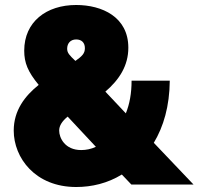

<svg xmlns="http://www.w3.org/2000/svg" viewBox="-20 -739 795 769"><path d="M755 0 596 -167C635 -232 659 -313 660 -416H507C507 -365 499 -322 484 -285L402 -372C458 -420 494 -476 494 -548C494 -671 389 -719 285 -719C166 -719 77 -652 77 -536C77 -487 92 -451 135 -399C80 -355 35 -297 35 -216C35 -107 121 10 285 10C348 10 411 -5 468 -40L506 0ZM249 -544C249 -565 262 -581 285 -581C306 -581 320 -569 320 -546C320 -525 309 -514 282 -495C258 -518 249 -527 249 -544ZM305 -138C240 -138 217 -187 217 -216C217 -235 228 -253 251 -272L364 -151C345 -142 325 -138 305 -138Z"/></svg>

Font: Raleway Black
Style: Regular
Weight: 900
Designer: Matt McInerney, Pablo Impallari, Rodrigo Fuenzalida
Foundry: Matt McInerney, Pablo Impallari, Rodrigo Fuenzalida
Version: Version 3.000g; ttfautohint (v1.5) -l 8 -r 28 -G 28 -x 14 -D